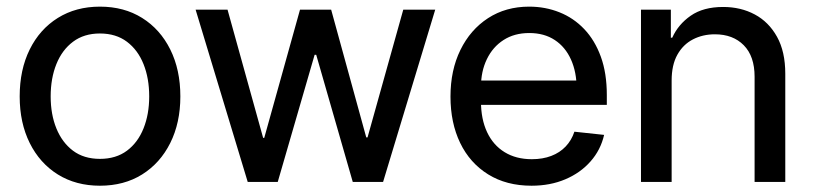

<svg xmlns="http://www.w3.org/2000/svg" viewBox="-20 -559 2499 590"><path d="M287.1 11.7Q213.4 11.7 157.7 -22.9Q102.1 -57.6 71.3 -119.6Q40.5 -181.6 40.5 -262.7Q40.5 -344.7 71.3 -407Q102.1 -469.2 157.7 -503.9Q213.4 -538.6 287.1 -538.6Q361.3 -538.6 416.7 -503.9Q472.2 -469.2 503.2 -407Q534.2 -344.7 534.2 -262.7Q534.2 -181.6 503.2 -119.6Q472.2 -57.6 416.7 -22.9Q361.3 11.7 287.1 11.7ZM287.1 -70.8Q336.4 -70.8 370.1 -95.9Q403.8 -121.1 421.1 -164.6Q438.5 -208 438.5 -262.7Q438.5 -318.4 421.1 -361.8Q403.8 -405.3 370.1 -430.7Q336.4 -456.1 287.1 -456.1Q238.3 -456.1 204.6 -430.9Q170.9 -405.8 153.3 -362.1Q135.7 -318.4 135.7 -262.7Q135.7 -207.5 153.3 -164.3Q170.9 -121.1 204.3 -95.9Q237.8 -70.8 287.1 -70.8Z M741.2 0 581.1 -529.3H679.2L788.6 -135.3H792L901.9 -529.3H997.6L1105.5 -136.7H1109.4L1219.2 -529.3H1317.4L1157.2 0H1064L951.7 -390.6H946.8L833.5 0Z M1613.3 11.7Q1536.1 11.7 1480 -23.2Q1423.8 -58.1 1394 -119.9Q1364.3 -181.6 1364.3 -262.2Q1364.3 -343.3 1394.8 -405.5Q1425.3 -467.8 1479.7 -503.2Q1534.2 -538.6 1606 -538.6Q1655.8 -538.6 1699.2 -521.2Q1742.7 -503.9 1775.4 -469.5Q1808.1 -435.1 1826.4 -384.5Q1844.7 -334 1844.7 -267.1V-236.8H1416V-311.5H1794.4L1752 -286.6Q1752 -337.4 1734.6 -376Q1717.3 -414.6 1684.8 -436Q1652.3 -457.5 1606.4 -457.5Q1560.5 -457.5 1527.3 -436Q1494.1 -414.6 1476.1 -377.2Q1458 -339.8 1458 -292.5V-247.1Q1458 -192.9 1476.8 -152.8Q1495.6 -112.8 1530.8 -91.3Q1565.9 -69.8 1614.3 -69.8Q1647.5 -69.8 1673.8 -79.8Q1700.2 -89.8 1718.3 -108.9Q1736.3 -127.9 1745.1 -154.3L1836.4 -144.5Q1825.7 -98.1 1794.7 -63Q1763.7 -27.8 1717.3 -8.1Q1670.9 11.7 1613.3 11.7Z M2043.9 -311.5V0H1949.7V-529.3H2041.5V-442.9L2045.9 -443.4Q2064 -483.9 2102.5 -510.7Q2141.1 -537.6 2202.1 -537.6Q2256.3 -537.6 2299.3 -514.6Q2342.3 -491.7 2367.7 -446Q2393.1 -400.4 2393.1 -332.5V0H2298.8V-323.2Q2298.8 -386.2 2265.6 -419.9Q2232.4 -453.6 2176.8 -453.6Q2139.6 -453.6 2109.4 -438Q2079.1 -422.4 2061.5 -390.9Q2043.9 -359.4 2043.9 -311.5Z"/></svg>

Font: Inter Cardless Tabular
Style: Regular
Weight: 400
Designer: Rasmus Andersson
Foundry: rsms
Version: Version 4.000;git-4fc901f